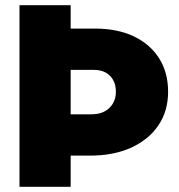

<svg xmlns="http://www.w3.org/2000/svg" viewBox="-20 -719 690 739"><path d="M196 -120V-279H331Q376 -279 401 -303.5Q426 -328 426 -366Q426 -404 403.5 -427Q381 -450 341 -450H196V-609H345Q432 -609 495 -579Q558 -549 592.5 -494.5Q627 -440 627 -366Q627 -292 590 -237Q553 -182 485.5 -151Q418 -120 326 -120ZM55 0V-699H252V0Z"/></svg>

Font: Azeret Mono Thin ExtraBold
Style: Regular
Weight: 800
Version: Version 1.002